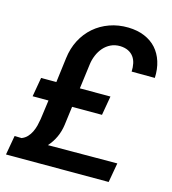

<svg xmlns="http://www.w3.org/2000/svg" viewBox="-108 -809 803 897"><g transform="rotate(15 293.5 -360.5)"><path d="M244.1 -294.9 232.4 -204.6Q223.6 -140.1 181.2 -92.8L516.6 -94.2L500 0H3.4L20 -93.8L53.7 -92.8Q69.8 -99.1 80.8 -110.8Q91.8 -122.6 99.1 -137.7Q106.4 -152.8 110.6 -169.4Q114.7 -186 117.2 -201.7L129.9 -294.9H53.2L69.3 -387.7H143.1L158.2 -507.3Q164.1 -555.7 184.8 -595.5Q205.6 -635.3 237.8 -663.3Q270 -691.4 312.3 -706.5Q354.5 -721.7 403.3 -720.7Q447.3 -719.7 481.7 -705.3Q516.1 -690.9 539.1 -665.3Q562 -639.6 573.2 -604.2Q584.5 -568.8 582.5 -525.4L470.2 -525.9Q471.2 -546.9 467.3 -565.2Q463.4 -583.5 453.4 -596.9Q443.4 -610.4 427.5 -618.2Q411.6 -626 388.7 -627Q363.3 -627.4 343 -617.7Q322.8 -607.9 308.1 -591.1Q293.5 -574.2 284.4 -552.5Q275.4 -530.8 272.5 -508.3L256.8 -387.7H404.8L388.7 -294.9Z"/></g></svg>

Font: TypoPRO Roboto Mono
Style: Italic
Weight: 500
Designer: Google
Version: Version 2.000986; 2015; ttfautohint (v1.3)